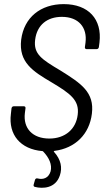

<svg xmlns="http://www.w3.org/2000/svg" viewBox="-20 -728 510 934"><path d="M427 -175C440 -279 375 -322 274 -385C183 -439 142 -465 151 -535C160 -607 210 -646 281 -646C363 -646 405 -594 396 -521L393 -499C392 -493 396 -489 401 -489H450C456 -489 460 -493 461 -499L464 -522C477 -634 411 -708 290 -708C178 -708 97 -644 83 -535C70 -425 140 -381 230 -328C322 -273 367 -241 358 -170C350 -101 298 -54 220 -54C138 -54 92 -104 101 -178L104 -201C105 -207 102 -211 96 -211H47C41 -211 37 -207 36 -201L33 -174C20 -72 80 -2 186 7C187 7 189 7 190 9C218 38 235 73 226 106C216 139 189 147 163 140C157 138 151 142 150 148L144 169C142 176 144 179 149 181C187 191 250 189 271 126C284 88 277 49 243 11C240 9 242 7 245 6C346 -7 415 -75 427 -175Z"/></svg>

Font: Barlow Semi Condensed
Style: Italic
Weight: 400
Width: 4
Italic angle: -7°
Designer: Jeremy Tribby
Foundry: Tribby Type
Version: Version 1.422;hotconv 1.0.109;makeotfexe 2.5.65596